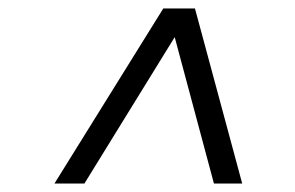

<svg xmlns="http://www.w3.org/2000/svg" viewBox="-20 -706 700 455"><path d="M109 -271 367 -686H442L554 -271H487L394 -618L180 -271Z"/></svg>

Font: Archivo SemiExpanded Light
Style: Italic
Weight: 300
Width: 6
Italic angle: -10°
Designer: Hector Gatti
Foundry: Omnibus-Type
Version: Version 2.001